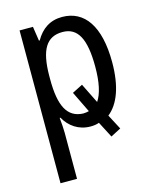

<svg xmlns="http://www.w3.org/2000/svg" viewBox="-118 -625 751 943"><g transform="rotate(-15 258.0 -153.5)"><path d="M286 9C302 9 318 7 330 2L372 83L424 56L384 -20C438 -63 470 -145 470 -269C470 -452 403 -547 289 -547C228 -547 184 -517 154 -464H150L139 -537H71V240H155V6C155 -13 153 -43 150 -71H154C180 -24 226 9 286 9ZM272 -475C350 -475 384 -410 384 -269C384 -191 372 -134 348 -99L298 -200L245 -173L297 -66C289 -64 279 -62 268 -62C187 -65 154 -131 154 -266V-285C155 -415 190 -475 272 -475Z"/></g></svg>

Font: Noto Sans Condensed
Style: Regular
Weight: 400
Width: 3
Designer: Monotype Design Team
Foundry: Monotype Imaging Inc.
Version: Version 2.013